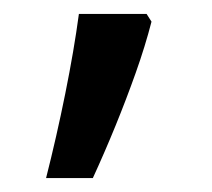

<svg xmlns="http://www.w3.org/2000/svg" viewBox="-20 -136 303 275"><path d="M190 -116 197 -105Q188 -70 174.5 -32Q161 6 145.5 44Q130 82 113 119H46Q61 60 73.5 -2Q86 -64 93 -116Z"/></svg>

Font: hexltelugu05
Style: Book
Weight: 400
Designer: Jelle Bosma - Monotype Design Team
Foundry: Monotype Imaging Inc.
Version: Version 2.003